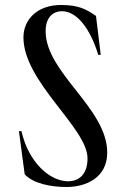

<svg xmlns="http://www.w3.org/2000/svg" viewBox="-20 -735 503 770"><path d="M247 15C323 15 410 -21 410 -123C410 -302 163 -442 163 -610C163 -664 191 -690 229 -690C286 -690 341 -624 374 -515H384L365 -671C326 -698 296 -715 224 -715C129 -715 74 -656 74 -585C74 -406 331 -222 331 -100C331 -37 298 -8 253 -8C181 -8 95 -82 66 -209H56L79 -36C113 1 183 15 247 15Z"/></svg>

Font: Sprat Condesed
Style: Regular
Weight: 400
Width: 3
Designer: Ethan Nakache
Foundry: Collletttivo
Version: Version 2.000;Glyphs 3.2 (3217)